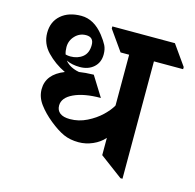

<svg xmlns="http://www.w3.org/2000/svg" viewBox="-97 -732 858 844"><g transform="rotate(15 332.5 -309.5)"><path d="M664.6 -521H531.7V13.2H522.5L418.9 -64V-142.6Q398.4 -119.1 367.2 -105.5Q335.9 -91.8 303.2 -91.8Q264.2 -91.8 234.4 -105.2Q204.6 -118.7 168.5 -147.9Q132.3 -177.2 109.4 -208.5Q86.4 -239.7 86.4 -275.4Q86.4 -343.3 165.5 -374.5Q116.7 -397.9 81.3 -434.8Q45.9 -471.7 45.9 -521Q45.9 -571.8 80.3 -601.8Q114.7 -631.8 172.4 -631.8Q230 -631.8 275.4 -574.2Q293.5 -550.8 302 -533.9Q310.5 -517.1 310.5 -493.2Q310.5 -456.5 286.1 -434.6Q261.7 -412.6 222.7 -412.6Q187.5 -412.6 161.1 -425.3Q182.1 -398.9 225.1 -390.6Q252.4 -395 291.5 -396L348.1 -305.2Q272 -305.2 225.6 -283.4Q179.2 -261.7 179.2 -225.6Q179.2 -204.1 194.6 -192.1Q210 -180.2 240.2 -180.2Q280.3 -180.2 317.1 -198.5Q354 -216.8 380.6 -242.4Q407.2 -268.1 418.9 -290V-521H379.9L315.4 -612.3V-622.1H600.1L664.6 -530.8ZM144 -482.4Q144 -464.4 148.9 -449.7Q160.2 -446.8 170.9 -446.8Q204.1 -446.8 226.6 -464.8Q249 -482.9 249 -519.5Q249 -555.2 214.4 -555.2Q185.1 -555.2 164.6 -533.7Q144 -512.2 144 -482.4Z"/></g></svg>

Font: Noto Serif Devanagari
Style: Bold
Weight: 700
Designer: Monotype Design Team
Foundry: Monotype Imaging Inc.
Version: Version 1.01